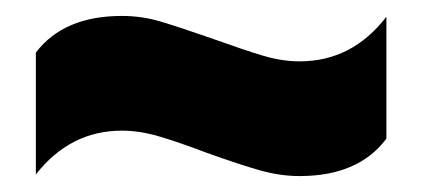

<svg xmlns="http://www.w3.org/2000/svg" viewBox="-20 -459 530 241"><path d="M240 -267Q203 -281 179 -288Q155 -295 133 -295Q68 -295 25 -240V-393Q60 -439 133 -439Q158 -439 181.5 -432Q205 -425 248 -410Q287 -396 310.5 -389Q334 -382 356 -382Q422 -382 465 -438V-285Q430 -238 356 -238Q332 -238 307 -245Q282 -252 240 -267Z"/></svg>

Font: Readiness
Style: Bold
Weight: 700
Designer: Katatrad Team
Foundry: CadsonDemak
Version: Version 1.00;January 16, 2020;FontCreator 12.0.0.2550 64-bit